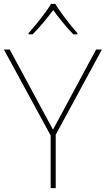

<svg xmlns="http://www.w3.org/2000/svg" viewBox="-20 -969 545 989"><path d="M265 -949H243C219 -908 164 -839 127 -798V-792H148C185 -829 226 -879 254 -917C282 -879 321 -829 358 -792H379V-798C342 -839 289 -908 265 -949ZM253 -301 30 -714H0L241 -271V0H267V-275L505 -714H475Z"/></svg>

Font: Noto Sans Sinhala Thin
Style: Regular
Weight: 100
Designer: Jelle Bosma - Monotype Design Team
Foundry: Monotype Imaging Inc.
Version: Version 2.006